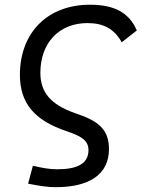

<svg xmlns="http://www.w3.org/2000/svg" viewBox="-20 -547 626 801"><path d="M212.4 233.9C352.1 233.9 434.6 181.2 434.6 74.7C434.6 -13.2 382.3 -44.9 293.9 -74.7C189.9 -110.8 148.4 -163.1 148.4 -243.7C148.9 -368.7 226.6 -450.7 345.2 -450.7C411.1 -450.7 456.5 -426.8 487.8 -370.6L550.8 -419.9C519 -493.7 458 -527.3 355.5 -527.3C178.7 -527.3 63.5 -411.6 63 -234.9C63.5 -118.2 120.6 -45.4 259.8 1C315.9 20 349.1 37.6 349.1 79.1C349.1 137.2 300.3 159.2 218.3 159.2C189.9 159.2 161.1 154.8 117.2 144.5L97.2 219.2C148.9 229.5 181.6 233.9 212.4 233.9Z"/></svg>

Font: Cascadia Code SemiLight
Style: Italic
Weight: 350
Italic angle: -10°
Monospace: yes
Designer: Aaron Bell
Foundry: Saja Typeworks
Version: Version 2404.023